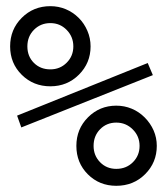

<svg xmlns="http://www.w3.org/2000/svg" viewBox="-20 -600 540 620"><path d="M282.2 -128.9Q282.2 -97.7 303.2 -76.2Q324.2 -54.7 355.5 -54.7Q387.7 -54.7 409.2 -76.2Q430.7 -97.7 430.7 -128.9Q430.7 -160.2 408.7 -182.1Q386.7 -204.1 355.5 -204.1Q324.2 -204.1 303.2 -182.6Q282.2 -161.1 282.2 -128.9ZM226.6 -128.9Q226.6 -183.6 264.2 -221.2Q301.8 -258.8 355.5 -258.8Q381.8 -258.8 405.3 -249Q428.7 -239.3 447.3 -220.7Q465.8 -202.1 476.1 -178.7Q486.3 -155.3 486.3 -128.9Q486.3 -75.2 448.7 -37.6Q411.1 0 355.5 0Q300.8 0 263.7 -37.1Q226.6 -74.2 226.6 -128.9ZM48.8 -188.5 35.2 -226.6 457 -396.5 473.6 -357.4ZM68.4 -450.2Q68.4 -418 89.4 -397Q110.4 -376 142.6 -376Q173.8 -376 195.3 -397.5Q216.8 -418.9 216.8 -450.2Q216.8 -481.4 195.3 -503.4Q173.8 -525.4 142.6 -525.4Q111.3 -525.4 89.8 -503.9Q68.4 -482.4 68.4 -450.2ZM12.7 -450.2Q12.7 -504.9 50.3 -542.5Q87.9 -580.1 142.6 -580.1Q168.9 -580.1 192.4 -570.3Q215.8 -560.5 234.4 -542Q252 -524.4 262.2 -500.5Q272.5 -476.6 272.5 -450.2Q272.5 -396.5 234.9 -358.9Q197.3 -321.3 142.6 -321.3Q87.9 -321.3 50.3 -358.4Q12.7 -395.5 12.7 -450.2Z"/></svg>

Font: BabelStone Xiangqi
Style: Regular
Weight: 400
Designer: Andrew West
Foundry: BabelStone
Version: Version 11.000 June 09, 2018